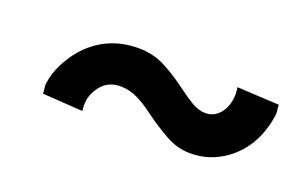

<svg xmlns="http://www.w3.org/2000/svg" viewBox="-38 -450 634 402"><g transform="rotate(20 279.0 -249.0)"><path d="M154 -170Q153 -176 153 -182.5Q153 -189 154 -196Q159 -217 173.5 -231.5Q188 -246 212 -246Q232 -246 251 -236.5Q270 -227 288 -213Q317 -192 342.5 -178Q368 -164 396 -164Q428 -164 455 -177.5Q482 -191 501 -214Q516 -232 524.5 -253Q533 -274 536 -294Q538 -302 537 -309.5Q536 -317 536 -323L442 -328Q445 -312 442 -298Q439 -280 427 -267Q415 -254 397 -254Q382 -254 366 -263.5Q350 -273 333 -286Q305 -307 278.5 -320.5Q252 -334 220 -334Q183 -334 153 -320Q123 -306 101 -280Q86 -262 76 -241.5Q66 -221 63 -200Q62 -194 63 -188Q64 -182 64 -176Z"/></g></svg>

Font: Jost* 500 Medium Italic
Style: Italic
Weight: 500
Italic angle: -10°
Version: Version 3.200; ttfautohint (v0.97) -l 8 -r 50 -G 200 -x 14 -